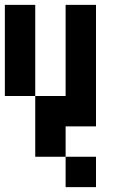

<svg xmlns="http://www.w3.org/2000/svg" viewBox="-20 -395 540 790"><path d="M125 -375V0H250V-375H375V125H250V250H125V0H0V-375ZM375 250V375H250V250Z"/></svg>

Font: Bytesized
Style: Regular
Weight: 400
Monospace: yes
Designer: baltdev
Version: Version 1.000